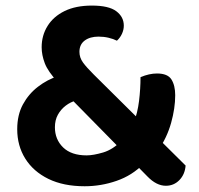

<svg xmlns="http://www.w3.org/2000/svg" viewBox="-20 -642 701 678"><path d="M538.7 -111.2 485.9 -62.7Q446.7 -22.4 391.7 -3.4Q336.8 15.7 279 15.7Q204.1 15.7 150.9 -10.3Q97.8 -36.3 69.3 -81.8Q40.8 -127.3 40.8 -185.7Q40.8 -236 60.9 -273.2Q81.1 -310.4 114.1 -335.7Q147.1 -361.1 185.5 -373.4L249.6 -287.3Q229.2 -282 211.9 -268.8Q194.7 -255.6 184.3 -236.7Q173.9 -217.7 173.9 -192.6Q173.9 -149.8 202.8 -121.5Q231.8 -93.3 285.9 -93.3Q309.4 -93.3 344.3 -103.6Q379.2 -114 410.6 -146.4L452.4 -209.5Q465.7 -242.5 471 -285.5Q476.2 -328.6 476.2 -369.5Q491.8 -376.1 506.2 -379.3Q520.7 -382.5 534.3 -382.5Q572.1 -382.5 585.4 -361.4Q598.7 -340.3 598.7 -305.8Q598.7 -259.7 584.2 -207.9Q569.7 -156.2 538.7 -111.2ZM565.7 14Q532.5 14 500.6 -18.9L211.1 -313.2L184.8 -351.1Q149.1 -389.7 138.1 -418.8Q127.1 -448 127.1 -475.1Q127.1 -516.8 147.9 -550.2Q168.7 -583.7 208.1 -603Q247.6 -622.3 304.5 -622.3Q364.1 -622.3 390.6 -602.4Q417.2 -582.4 417.2 -551.5Q417.2 -536.9 410.7 -522.7Q404.2 -508.6 392.9 -498.3Q380.2 -504.7 363.3 -508.7Q346.4 -512.7 328 -512.7Q297.9 -512.7 279.2 -498.9Q260.5 -485 260.5 -458.9Q260.5 -438.5 273.2 -421.1Q285.9 -403.7 311.3 -378.6L635.4 -57.4Q633.1 -26.2 613.5 -6.1Q593.9 14 565.7 14Z"/></svg>

Font: Baloo Tammudu 2
Style: Regular
Weight: 400
Designer: Maithili Shingre, Omkar Shende and Ek Type
Foundry: Ek Type
Version: Version 1.700